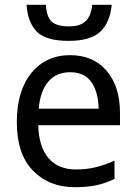

<svg xmlns="http://www.w3.org/2000/svg" viewBox="-20 -778 572 808"><path d="M274.9 -545.9C207.5 -545.9 153.3 -521 112.3 -471.2C71.3 -420.9 50.8 -352.1 50.8 -264.2C50.8 -174.8 73.2 -106.4 118.7 -60.1C163.6 -13.7 222.2 9.8 294.9 9.8C330.6 9.8 360.8 6.8 385.7 1.5C410.6 -3.9 436 -12.7 461.9 -24.9V-102.1C435.1 -89.8 409.7 -81.1 384.8 -74.7C359.9 -68.4 331.1 -64.9 298.8 -64.9C200.7 -64.9 143.6 -129.9 141.1 -251H484.9V-304.2C484.9 -377.4 466.3 -436 428.7 -480C391.1 -523.9 339.8 -545.9 274.9 -545.9ZM274.9 -474.1C315.4 -474.1 345.7 -460 365.2 -431.6C384.3 -403.3 394.5 -366.2 395 -320.8H143.1C150.9 -417 196.3 -474.1 274.9 -474.1ZM368.2 -757.8C360.8 -689 327.1 -667 270 -667C237.3 -667 213.9 -673.3 199.2 -685.5C184.1 -697.8 175.3 -722.2 172.9 -757.8H91.8C95.2 -707.5 109.9 -669.4 135.7 -644C161.1 -618.7 205.6 -606 269 -606C330.1 -606 374.5 -618.7 401.9 -644.5C429.2 -670.4 445.3 -708 450.2 -757.8Z"/></svg>

Font: Avrile Sans
Style: Regular
Weight: 400
Designer: Monotype Design Team, Google (font), Stefan Peev (BGR Cyrillic), Cristiano Sobral (main changes)
Foundry: The Avrile Sans Project Authors
Version: Version 3.110